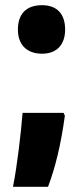

<svg xmlns="http://www.w3.org/2000/svg" viewBox="-20 -581 320 740"><path d="M49 -467C49 -408 84 -374 142 -374C198 -374 231 -408 231 -467C231 -527 200 -561 142 -561C81 -561 49 -527 49 -467ZM230 -135 225 -146H67C61 -69 46 60 30 139H165C193 66 215 -25 230 -135Z"/></svg>

Font: Noto Sans Myanmar ExtraCondensed Black
Style: Regular
Weight: 900
Width: 2
Designer: Monotype Design Team
Foundry: Monotype Imaging Inc.
Version: Version 2.107